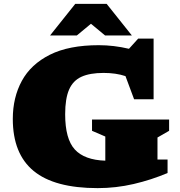

<svg xmlns="http://www.w3.org/2000/svg" viewBox="-20 -955 930 990"><path d="M792 -132.5H844V-63Q760.5 -27.5 669.2 -6.2Q578 15 483.5 15Q261 15 153.5 -73.5Q46 -162 46 -342Q46 -452 92.5 -537.8Q139 -623.5 237.2 -672.8Q335.5 -722 489.5 -722Q566.5 -722 645 -703.5L692.5 -756H772V-443H671.5L627 -562.5Q578 -579 514 -579Q443.5 -579 400 -559.2Q356.5 -539.5 336.2 -493Q316 -446.5 316 -366Q316 -238.5 365.8 -184.2Q415.5 -130 523 -126.5V-251L454.5 -280.5V-338.5H852V-280.5L792 -246ZM522 -772 449 -832.5 376 -772H238L368 -935H530L660 -772Z"/></svg>

Font: Newsreader 6pt ExtraBold
Style: Regular
Weight: 800
Designer: Hugues Gentile
Foundry: Production Type
Version: Version 1.003; ttfautohint (v1.8.3)